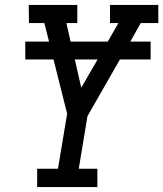

<svg xmlns="http://www.w3.org/2000/svg" viewBox="-20 -755 659 775"><path d="M130 0V-74H214L251 -296L196 -515H82V-587H178L159 -662H97L96 -735H292V-662H248L265 -587H415L458 -662H424V-735H619V-662H548L506 -587H588V-515H464L333 -286L298 -74H373V0ZM308 -401 374 -515H282Z"/></svg>

Font: Iosevka Plex Etoile
Style: Italic
Weight: 400
Italic angle: -9°
Designer: Belleve Invis
Foundry: Belleve Invis
Version: Version 25.1.1; ttfautohint (v1.8.4)